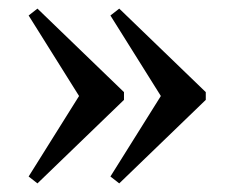

<svg xmlns="http://www.w3.org/2000/svg" viewBox="-20 -439 540 446"><path d="M191.5 -171.5 46.5 -403 67 -419 268 -225V-207L67 -13L46.5 -29L191.5 -260.5ZM381.5 -171.5 236.5 -403 257 -419 458 -225V-207L257 -13L236.5 -29L381.5 -260.5Z"/></svg>

Font: Newsreader 16pt
Style: Regular
Weight: 400
Designer: Hugues Gentile
Foundry: Production Type
Version: Version 1.003